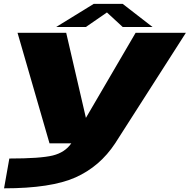

<svg xmlns="http://www.w3.org/2000/svg" viewBox="-20 -760 1006 1018"><path d="M242.5 0 73 -586H331L435.5 -135L699 -586H965.5L590.5 0Q509.5 123 380 180.8Q250.5 238.5 1.5 238.5L29.5 80.5Q194 80.5 259.5 64.5Q324.5 48.5 358 0ZM278 -617 477 -739.5H630.5L788.5 -617H630.5L547 -694L435.5 -617Z"/></svg>

Font: Anybody UltraExpanded ExtraBold
Style: Italic
Weight: 800
Width: 9
Italic angle: -10°
Designer: Tyler Finck
Foundry: Etcetera Type Company
Version: Version 1.010; ttfautohint (v1.8.3) -l 8 -r 50 -G 200 -x 14 